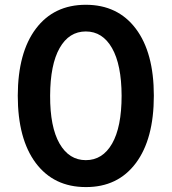

<svg xmlns="http://www.w3.org/2000/svg" viewBox="-20 -757 707 791"><path d="M333.5 13.7Q201.7 13.7 127.4 -85.4Q53.2 -184.6 53.2 -362.8Q53.7 -540.5 127.9 -638.9Q202.1 -737.3 333.5 -737.3Q465.3 -737.3 539.6 -638.7Q613.8 -540 613.8 -362.8Q613.8 -184.1 539.6 -85Q465.3 14.2 333.5 13.7ZM333.5 -97.2Q402.8 -97.2 441.9 -165.5Q481 -233.9 481 -362.8Q480.5 -490.7 441.4 -559.1Q402.3 -627.4 333.5 -627.4Q264.6 -627.4 225.8 -559.3Q187 -491.2 186.5 -362.8Q186 -233.9 225.3 -165.5Q264.6 -97.2 333.5 -97.2Z"/></svg>

Font: Interop SemBd
Style: Regular
Weight: 600
Designer: Rasmus Andersson, Google, Jang Haemin
Foundry: jhaemin
Version: Version 1.007